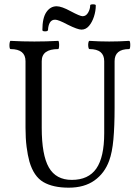

<svg xmlns="http://www.w3.org/2000/svg" viewBox="-20 -855 628 888"><path d="M298 13Q225 13 180.5 -13Q136 -39 116 -108Q108 -137 103 -176Q98 -215 98 -264V-572Q98 -628 29 -628Q25 -628 24 -637.5Q23 -647 24.5 -656.5Q26 -666 29 -666Q85 -663 139 -663Q194 -663 249 -666Q252 -666 253 -656.5Q254 -647 253 -637.5Q252 -628 249 -628Q173 -628 173 -572V-264Q173 -138 206 -80.5Q239 -23 312 -23Q389 -23 425.5 -75.5Q462 -128 462 -239V-572Q462 -628 394 -628Q390 -628 388.5 -637.5Q387 -647 388.5 -656.5Q390 -666 394 -666Q439 -663 485 -663Q531 -663 577 -666Q581 -666 582 -656.5Q583 -647 582 -637.5Q581 -628 577 -628Q510 -628 510 -572V-356Q510 -271 504.5 -210.5Q499 -150 485 -112Q464 -54 417 -20.5Q370 13 298 13ZM357 -718Q339 -718 293 -741Q250 -764 235 -764Q219 -764 211 -751Q203 -738 202 -716Q201 -710 188.5 -710Q176 -710 176 -716Q176 -772 194.5 -799Q213 -826 242 -826Q265 -826 307 -803Q350 -780 362 -780Q378 -780 387.5 -796.5Q397 -813 397 -830Q397 -835 410 -835Q423 -835 423 -830Q423 -804 414.5 -778Q406 -752 391.5 -735Q377 -718 357 -718Z"/></svg>

Font: Junicode Two Beta Condensed
Style: Regular
Weight: 400
Width: 3
Designer: Peter S. Baker
Foundry: Briery Creek Software
Version: Version 1.053; ttfautohint (v1.8.4)